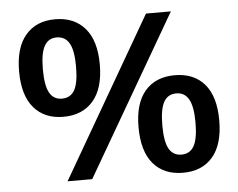

<svg xmlns="http://www.w3.org/2000/svg" viewBox="-52 -784 1058 853"><g transform="rotate(-5 477.5 -357.5)"><path d="M44 -505Q44 -611 91.5 -666.5Q139 -722 223 -722Q308 -722 356 -666.5Q404 -611 404 -505Q404 -398 356 -342.5Q308 -287 223 -287Q139 -287 91.5 -342.5Q44 -398 44 -505ZM216 0 628 -712H739L326 0ZM298 -505Q298 -576 279.5 -608.5Q261 -641 223 -641Q186 -641 168 -608.5Q150 -576 150 -505Q150 -433 168 -400.5Q186 -368 223 -368Q262 -368 280 -400Q298 -432 298 -505ZM551 -212Q551 -318 598.5 -373Q646 -428 731 -428Q816 -428 863.5 -373Q911 -318 911 -211Q911 -104 863.5 -48.5Q816 7 731 7Q646 7 598.5 -48.5Q551 -104 551 -212ZM805 -211Q805 -282 786.5 -314.5Q768 -347 731 -347Q693 -347 675 -314.5Q657 -282 657 -211Q657 -139 675 -106.5Q693 -74 731 -74Q769 -74 787 -106.5Q805 -139 805 -211Z"/></g></svg>

Font: Muli
Style: Bold
Weight: 700
Designer: Vernon Adams
Foundry: Vernon Adams
Version: Version 2.001